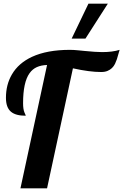

<svg xmlns="http://www.w3.org/2000/svg" viewBox="-20 -1020 668 1040"><path d="M459 -1000H564L442.9 -811H368.2ZM234.9 -668Q203.1 -667 179.7 -656.5Q156.2 -646 140.1 -623.5Q105 -574.7 105 -460.9Q105 -428.7 112.3 -411.1Q114.3 -404.8 117.2 -399.9Q119.1 -396.5 119.1 -393.1Q65.4 -393.1 39.6 -414.6Q12.2 -437.5 12.2 -490.2Q12.2 -561.5 44.4 -616.7Q80.1 -678.2 153.8 -712.4Q235.4 -750 358.9 -750Q377.9 -750 405 -747.3Q432.1 -744.6 437 -744.1Q500.5 -737.8 533.2 -737.8Q589.4 -737.8 627.9 -750Q623.5 -736.3 621.1 -726.6Q614.3 -698.2 603 -674.3Q589.8 -647.5 563 -636.2Q548.8 -629.9 527.8 -629.9Q465.3 -629.9 375 -649.9L234.9 0H90.8Z"/></svg>

Font: Pattaya
Style: Regular
Weight: 400
Designer: Pablo Impallari / Thai characters Designed by Thanarat Vachiruckul and Suppakit Chalermlarp
Foundry: Pablo Impallari
Version: Version 2.000